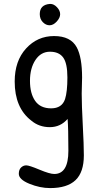

<svg xmlns="http://www.w3.org/2000/svg" viewBox="-20 -648 485 980"><path d="M237 -628Q255 -628 271 -611Q287 -594 287 -575.5Q287 -557 269.5 -538Q252 -519 233 -519Q214 -519 198.5 -535Q183 -551 183 -576Q183 -624 235 -628Q236 -628 237 -628ZM325 -41Q289 1 234 1Q179 1 139 -33Q55 -98 55 -232Q55 -337 113 -400.5Q171 -464 256 -464Q341 -464 372 -406Q399 -355 399 -252L397 -170Q397 -112 402.5 -9.5Q408 93 408 145Q408 231 365.5 271.5Q323 312 236 312Q184 312 130 290Q76 268 76 239Q76 218 87.5 207Q99 196 114 196Q129 196 181.5 218Q234 240 257 240Q329 240 329 122Q329 4 325 -41ZM312 -142Q324 -180 324 -252.5Q324 -325 302.5 -354.5Q281 -384 235 -384Q189 -384 161 -342Q133 -300 133 -235.5Q133 -171 159.5 -133Q186 -95 241 -95Q296 -95 312 -142Z"/></svg>

Font: Patrick Hand
Style: Regular
Weight: 400
Designer: Patrick Wagesreiter
Foundry: Patrick Wagesreiter
Version: Version 1.003;PS 001.003;hotconv 1.0.70;makeotf.lib2.5.58329